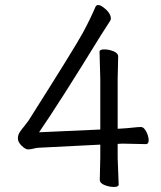

<svg xmlns="http://www.w3.org/2000/svg" viewBox="-20 -731 640 762"><path d="M559 -159 466 -161 447 -160V-103L451 1Q451 11 432.5 11Q414 11 395 3.5Q376 -4 376 -17L378 -105V-157L141 -145Q126 -145 114 -141.5Q102 -138 91.5 -138Q81 -138 66 -152.5Q51 -167 51 -181.5Q51 -196 59 -207.5Q67 -219 76.5 -230.5Q86 -242 93 -252Q280 -547 310 -603Q340 -659 359 -704Q362 -711 370 -711Q378 -711 390 -702Q420 -680 420 -657Q420 -653 417 -648L381 -592Q215 -322 135 -206L378 -217V-418L375 -525Q375 -535 393.5 -535Q412 -535 430.5 -527.5Q449 -520 449 -507L447 -418V-220L465 -221Q485 -222 506.5 -224.5Q528 -227 539.5 -227Q551 -227 560.5 -208.5Q570 -190 570 -174.5Q570 -159 559 -159Z"/></svg>

Font: Moon Stars Kai HW
Style: Regular
Weight: 400
Designer: GuiWonder
Version: Version 1.101